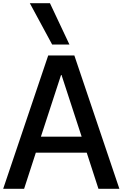

<svg xmlns="http://www.w3.org/2000/svg" viewBox="-23 -1191 773 1211"><path d="M-3 0 281 -841H446L730 0H598L524 -228H203L129 0ZM235 -329H492L365 -718H362ZM306 -910 165 -1171H292L415 -910Z"/></svg>

Font: Matangi
Style: Bold
Weight: 700
Designer: Prashant Pant
Foundry: The Graphic Ant
Version: Version 3.002